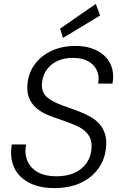

<svg xmlns="http://www.w3.org/2000/svg" viewBox="-20 -946 621 978"><path d="M257 12Q181 12 128.5 -15Q76 -42 52.5 -92Q29 -142 40 -210H113Q104 -164 119.5 -127Q135 -90 172.5 -69Q210 -48 266 -48Q321 -48 359.5 -65.5Q398 -83 420.5 -115Q443 -147 446 -188Q449 -219 439.5 -241.5Q430 -264 411.5 -279.5Q393 -295 367 -306.5Q341 -318 311 -328.5Q281 -339 250 -350Q177 -375 145.5 -416.5Q114 -458 120 -518Q125 -575 157 -618.5Q189 -662 242.5 -687Q296 -712 365 -712Q428 -712 474.5 -688Q521 -664 542 -621Q563 -578 553 -520H480Q487 -558 473 -588Q459 -618 428.5 -634.5Q398 -651 354 -651Q309 -652 274 -636Q239 -620 218.5 -591.5Q198 -563 194 -525Q191 -498 199.5 -478.5Q208 -459 226 -445.5Q244 -432 268.5 -421Q293 -410 323 -400Q353 -390 386 -377Q417 -365 443.5 -349.5Q470 -334 488.5 -312Q507 -290 515.5 -261Q524 -232 520 -194Q515 -136 482 -89Q449 -42 392 -15Q335 12 257 12ZM301 -753 286 -800 468 -926 490 -867Z"/></svg>

Font: DM Sans 12pt Light
Style: Italic
Weight: 300
Italic angle: -10°
Version: Version 4.004;gftools[0.9.30]